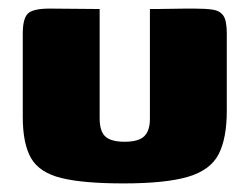

<svg xmlns="http://www.w3.org/2000/svg" viewBox="-20 -420 581 447"><path d="M212 -399V-145Q212 -114 225.5 -102Q239 -90 270 -90Q303 -90 316 -103Q329 -116 329 -143V-399Q330 -399 344.5 -399Q359 -399 378 -399.5Q397 -400 413 -400Q429 -400 432 -400Q459 -400 475.5 -397.5Q492 -395 500 -383.5Q508 -372 508 -342V-162Q508 -98 489 -61Q470 -24 418 -8.5Q366 7 267 7Q174 7 123 -5.5Q72 -18 52.5 -51.5Q33 -85 33 -148V-342Q33 -376 44.5 -388Q56 -400 96 -400Q125 -400 153.5 -399.5Q182 -399 212 -399Z"/></svg>

Font: Genos ExtraBold
Style: Regular
Weight: 800
Designer: Robert E. Leuschke
Foundry: Robert E. Leuschke
Version: Version 1.010